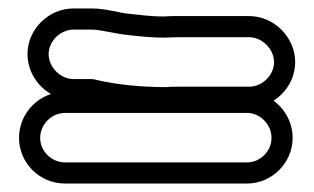

<svg xmlns="http://www.w3.org/2000/svg" viewBox="-20 -566 742 454"><path d="M134 -182C102 -182 75 -208 75 -240C75 -272 102 -299 134 -299H564C595 -299 622 -272 622 -240C622 -208 595 -182 564 -182ZM134 -132H564C623 -132 672 -181 672 -240C672 -299 623 -349 564 -349H134C74 -349 25 -300 25 -240C25 -180 74 -132 134 -132ZM399 -478H569C600 -478 628 -450 628 -419C628 -388 600 -361 569 -361H399C390 -361 381 -361 373 -360C312 -360 256 -366 208 -377C202 -379 198 -379 194 -379H154C123 -379 95 -407 95 -438C95 -469 123 -496 154 -496H197C218 -496 253 -486 284 -483C312 -480 338 -477 368 -477C377 -477 387 -478 399 -478ZM399 -311H569C628 -311 678 -360 678 -419C678 -478 628 -528 569 -528H399C388 -528 377 -528 367 -527C342 -527 315 -530 288 -533C263 -535 231 -546 197 -546H154C95 -546 45 -497 45 -438C45 -379 95 -329 154 -329H194H196C249 -317 310 -310 374 -310C382 -310 389 -311 399 -311Z"/></svg>

Font: Blanket
Style: BlkOutline
Weight: 900
Foundry: Cannot Into Space Fonts
Version: Version 0.9